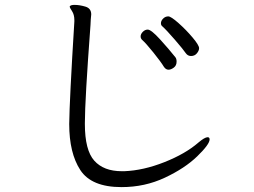

<svg xmlns="http://www.w3.org/2000/svg" viewBox="-20 -740 1040 785"><path d="M761 -511Q748 -511 740 -522Q730 -537 695 -577.5Q660 -618 643 -633Q638 -637 638 -645Q638 -655 647 -664Q656 -673 668 -673Q679 -673 710 -645.5Q741 -618 767.5 -586.5Q794 -555 794 -543Q794 -533 785 -522Q776 -511 761 -511ZM669 -455Q658 -455 650 -467Q638 -487 607 -525.5Q576 -564 561 -577Q555 -583 555 -591Q555 -601 564 -610Q573 -619 584 -619Q598 -619 634 -579.5Q670 -540 697 -506Q702 -500 702 -488Q702 -472 690.5 -463.5Q679 -455 669 -455ZM791 -157Q817 -179 829 -179Q837 -179 837 -170Q837 -150 786.5 -101Q736 -52 654 -13.5Q572 25 477 25Q354 25 308.5 -44.5Q263 -114 263 -233Q264 -329 284 -652V-658Q284 -680 274.5 -694.5Q265 -709 265 -712Q265 -714 266 -715Q270 -720 285 -720Q305 -720 329 -713Q353 -706 353 -681Q353 -676 352 -670.5Q351 -665 351 -659L350 -638Q327 -329 327 -237V-233Q327 -126 365.5 -83Q404 -40 478 -40H488Q566 -43 652 -77Q738 -111 791 -157Z"/></svg>

Font: Iansui
Style: Regular
Weight: 400
Designer: But Ko / Fontworks Inc.
Foundry: zi-hi.com / Fontworks Inc.
Version: Version 1.002